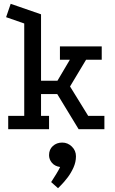

<svg xmlns="http://www.w3.org/2000/svg" viewBox="-20 -677 601 1006"><path d="M36 -657 195 -602V-254H281L346 -364H294V-434H513V-364H431L347 -224L442 -70H527V0H392L280 -184H195V-70H237V0H23V-70H107V-554L12 -587ZM284 309 248 277Q248 277 256 264.5Q264 252 275.5 233.5Q287 215 295 198Q267 194 252 176Q237 158 237 136Q237 106 257 88Q277 70 306 70Q335 70 356.5 91Q378 112 378 142Q378 172 365 201Q352 230 333.5 254Q315 278 300.5 292.5Q286 307 284 309Z"/></svg>

Font: Podkova Medium
Style: Regular
Weight: 500
Designer: Ilya Yudin
Foundry: Cyreal (www.cyreal.org)
Version: Version 2.103